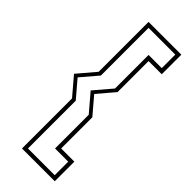

<svg xmlns="http://www.w3.org/2000/svg" viewBox="-304 -784 1019 1019"><g transform="rotate(45 205.5 -275.0)"><path d="M272 -181V53H371V200H125V-175.5L40 -275.5L125 -375.5V-750H371V-603H272V-370L191.5 -275.5ZM147.5 -181V177.5H348V76H249V-177L165 -275.5L249 -374V-626H348V-727.5H147.5V-370L67 -275.5Z"/></g></svg>

Font: Tourney Expanded ExtraLight
Style: Regular
Weight: 200
Width: 7
Designer: Tyler Finck
Foundry: Etcetera Type Co
Version: Version 1.010; ttfautohint (v1.8.3)